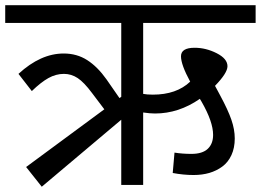

<svg xmlns="http://www.w3.org/2000/svg" viewBox="-40 -709 1000 736"><path d="M508.8 -621.1V-349.1Q523.4 -346.2 545.9 -346.2Q636.7 -346.2 689 -396Q653.8 -460.9 653.8 -493.2Q653.8 -525.9 706.1 -525.9Q749.5 -525.9 790.8 -504.9Q832 -483.9 832 -455.1Q832 -429.2 784.2 -379.9Q787.1 -374.5 793.9 -362.1Q800.8 -349.6 804.2 -342.8Q834 -287.6 846.9 -250.2Q859.9 -212.9 859.9 -178.2Q859.9 -142.1 847.2 -114.5Q834.5 -86.9 812.3 -70.6Q790 -54.2 762.5 -46.1Q734.9 -38.1 702.1 -38.1Q663.1 -38.1 622.1 -45.9L628.9 -124Q659.2 -119.1 693.8 -119.1Q735.8 -119.1 756.3 -138.4Q776.9 -157.7 776.9 -191.9Q776.9 -242.2 732.9 -318.8Q729.5 -325.2 726.1 -330.1Q645 -273.9 554.2 -273.9Q535.2 -273.9 508.8 -277.8V0H424.8V-250L120.1 6.8L60.1 -68.8L359.9 -290L313 -352.1Q282.2 -393.6 257.8 -409.7Q233.4 -425.8 205.1 -425.8Q174.3 -425.8 145.5 -409.7Q116.7 -393.6 82 -359.9L30.8 -425.8Q115.7 -503.9 204.1 -503.9Q254.9 -503.9 294.4 -478.5Q334 -453.1 368.2 -404.8L418 -333L424.8 -337.9V-621.1H-20V-689H939.9V-621.1Z"/></svg>

Font: FiraGO
Style: Regular
Weight: 400
Designer: bBox Type
Foundry: bBox Type GmbH
Version: Version 1.001;PS 001.001;hotconv 1.0.88;makeotf.lib2.5.64775